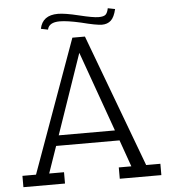

<svg xmlns="http://www.w3.org/2000/svg" viewBox="-56 -878 824 929"><g transform="rotate(-5 355.5 -413.5)"><path d="M488 0V-55H549L503 -185H195L150 -55H222V0H20V-55H86L319 -700H380L621 -55H690V0ZM346 -624 212 -235H485ZM259 -821Q293 -821 360.5 -804.5Q428 -788 454 -788Q480 -788 489 -797Q498 -806 502 -827L537 -820Q528 -781 511 -765.5Q494 -750 467.5 -750Q441 -750 367 -769Q301 -784 265 -784Q212 -784 205 -749L171 -756Q184 -821 259 -821Z"/></g></svg>

Font: Antic Slab
Style: Regular
Weight: 400
Designer: Santiago Orozco
Foundry: Santiago Orozco
Version: Version 001.002